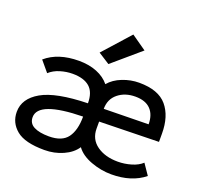

<svg xmlns="http://www.w3.org/2000/svg" viewBox="-122 -819 994 963"><g transform="rotate(20 375.0 -337.5)"><path d="M209 11Q105 11 59.5 -26.5Q14 -64 14 -122Q14 -193 90 -236.5Q166 -280 335 -284Q335 -343 304 -370Q273 -397 213 -397Q180 -397 147 -387Q114 -377 91 -356L44 -412Q110 -469 221 -469Q275 -469 317 -452Q359 -435 384 -404Q410 -435 453.5 -452Q497 -469 542 -469Q645 -469 690.5 -415Q736 -361 736 -268V-224L419 -217V-180Q419 -123 463 -91.5Q507 -60 575 -60Q611 -60 646.5 -70.5Q682 -81 703 -101L742 -44Q674 11 566 11Q511 11 457 -9Q403 -29 377 -65Q354 -30 308 -9.5Q262 11 209 11ZM419 -285 657 -289Q657 -340 629.5 -368.5Q602 -397 548 -397Q493 -397 456 -367Q419 -337 419 -285ZM207 -61Q277 -61 306 -100.5Q335 -140 335 -213Q98 -209 98 -124Q98 -91 127 -76Q156 -61 207 -61ZM364 -504 303 -543 431 -686 511 -630Z"/></g></svg>

Font: Inconsolata ExtraExpanded Medium
Style: Regular
Weight: 500
Width: 8
Monospace: yes
Designer: Raph Levien, Cyreal, Brenton Simpson
Foundry: Raph Levien, Cyreal, Google
Version: Version 3.001; ttfautohint (v1.8.2.53-6de2)